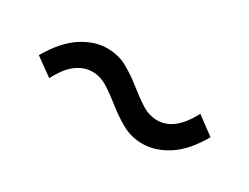

<svg xmlns="http://www.w3.org/2000/svg" viewBox="-31 -545 558 430"><g transform="rotate(30 248.5 -330.0)"><path d="M336 -257Q307 -257 283.5 -270Q260 -283 239.5 -299.5Q219 -316 199.5 -328.5Q180 -341 159 -341Q138 -341 118.5 -327Q99 -313 82 -280L36 -313Q64 -361 96.5 -382Q129 -403 161 -403Q191 -403 214 -390Q237 -377 257.5 -360.5Q278 -344 297.5 -331.5Q317 -319 338 -319Q360 -319 379 -333.5Q398 -348 415 -380L461 -346Q434 -299 401.5 -278Q369 -257 336 -257Z"/></g></svg>

Font: Source Sans 3
Style: Regular
Weight: 400
Designer: Paul D. Hunt
Foundry: Adobe
Version: Version 3.046;hotconv 1.0.118;makeotfexe 2.5.65603